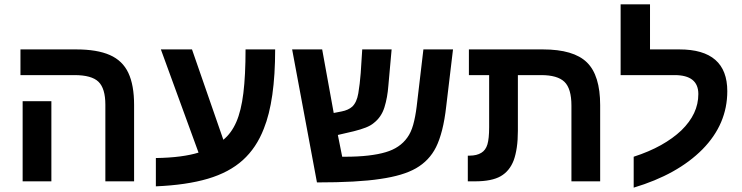

<svg xmlns="http://www.w3.org/2000/svg" viewBox="-20 -833 3409 882"><path d="M596 0H464V-352Q464 -426.6 432.5 -457.3Q401 -488 322 -488H74V-606H330Q426 -606 484.6 -580.2Q543.2 -554.4 569.6 -498.2Q596 -442 596 -351ZM216 -368V0H84V-368Z M696 -107Q759 -108 808 -114.5Q857 -121 892 -132L719 -606H862L1006 -191Q1043 -221 1065.5 -272.5Q1088 -324 1098 -405.5Q1108 -487 1108 -606H1244Q1244 -371 1192 -242Q1158 -154 1095.5 -97.5Q1033 -41 935 -12Q837 17 696 23Z M1436 5 1322 -606H1460L1513 -314L1549 -321Q1580 -327 1598 -343Q1619 -363 1626 -404.5Q1633 -446 1637 -497L1644 -606H1779L1764 -439Q1760 -385 1746 -340Q1732 -295 1697 -268Q1683 -256 1660 -247Q1637 -238 1605 -230L1532 -213L1552 -113H1564Q1625 -113 1672 -118.5Q1719 -124 1752 -134Q1817 -153 1851 -201Q1868 -224 1878 -259.5Q1888 -295 1894 -343L1925 -606H2061L2030 -346Q2023 -283 2011 -236Q1999 -189 1983 -157Q1952 -95 1891 -60Q1832 -26 1727 -11Q1675 -3 1602.5 1Q1530 5 1436 5Z M2227 -488H2134V-606H2474Q2615 -606 2676 -546.5Q2737 -487 2737 -350V0H2605V-348Q2605 -426 2573 -457Q2541 -488 2466 -488H2359V-232Q2359 -189 2354 -155.5Q2349 -122 2340 -97Q2321 -47 2280 -23.5Q2239 0 2162 0H2129V-118H2137Q2170 -118 2191 -131Q2211 -143 2219 -169.5Q2227 -196 2227 -249Z M2891 29V-113Q2962 -136 3016.5 -166.5Q3071 -197 3110 -234Q3149 -272 3168.5 -313.5Q3188 -355 3188 -401Q3188 -488 3079 -488H2831V-813H2966V-606H3101Q3321 -606 3321 -414Q3321 -263 3207 -147Q3092 -31 2891 29Z"/></svg>

Font: Noto Sans Hebrew Droid
Style: Regular
Weight: 400
Designer: Monotype Design Team
Foundry: Monotype Imaging Inc.
Version: Version 1.100